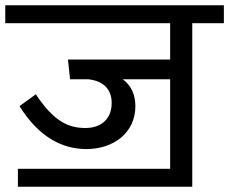

<svg xmlns="http://www.w3.org/2000/svg" viewBox="-40 -709 870 729"><path d="M-20 -621H606V-483H218L226 -408H296C358 -401 384 -365 384 -318C384 -254 340 -223 285 -223C218 -223 164 -249 96 -351L34 -306C109 -186 199 -143 288 -143C389 -143 474 -203 474 -306C474 -348 459 -384 426 -408H606V-68H28V0H690V-621H810V-689H-20Z"/></svg>

Font: FiraGO Unicode
Style: Regular
Weight: 400
Designer: bBox Type
Foundry: bBox Type GmbH
Version: Version 1.001;PS 001.001;hotconv 1.0.88;makeotf.lib2.5.64775